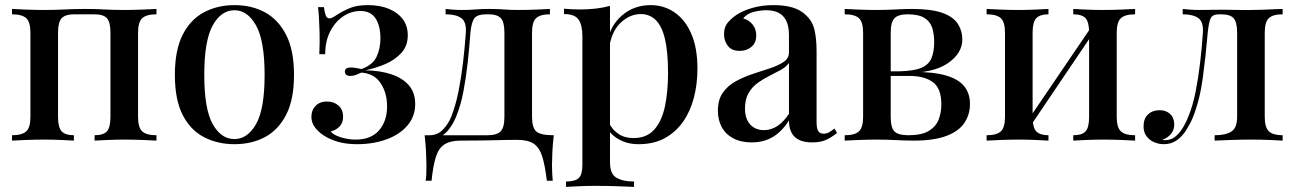

<svg xmlns="http://www.w3.org/2000/svg" viewBox="-20 -550 5066 751"><path d="M592 -515V-494Q553 -494 536.5 -479Q520 -464 520 -422V-93Q520 -51 536.5 -36Q553 -21 592 -21V0Q575 -1 539 -2.5Q503 -4 468 -4Q434 -4 400.5 -2.5Q367 -1 350 0V-21Q384 -21 398 -36Q412 -51 412 -93V-422Q412 -464 398 -479Q384 -494 350 -494H269Q236 -494 221.5 -479Q207 -464 207 -422V-93Q207 -51 221.5 -36Q236 -21 269 -21V0Q253 -1 220.5 -2.5Q188 -4 153 -4Q119 -4 82 -2.5Q45 -1 27 0V-21Q66 -21 82.5 -36Q99 -51 99 -93V-422Q99 -464 82.5 -479Q66 -494 27 -494V-515Q45 -514 81 -512.5Q117 -511 151 -511Q196 -511 233.5 -513Q271 -515 313 -515Q356 -515 388.5 -513Q421 -511 466 -511Q501 -511 537.5 -512.5Q574 -514 592 -515Z M897 -530Q964 -530 1016 -502Q1068 -474 1099 -414Q1130 -354 1130 -257Q1130 -160 1099 -100.5Q1068 -41 1016 -13.5Q964 14 897 14Q831 14 778 -13.5Q725 -41 694.5 -100.5Q664 -160 664 -257Q664 -354 694.5 -414Q725 -474 778 -502Q831 -530 897 -530ZM897 -510Q845 -510 812 -450.5Q779 -391 779 -257Q779 -123 812 -64.5Q845 -6 897 -6Q948 -6 981.5 -64.5Q1015 -123 1015 -257Q1015 -391 981.5 -450.5Q948 -510 897 -510Z M1419 -530Q1466 -530 1501 -515.5Q1536 -501 1555.5 -475Q1575 -449 1575 -412Q1575 -370 1549.5 -342.5Q1524 -315 1486 -299Q1448 -283 1409 -275Q1468 -274 1512 -259Q1556 -244 1580 -215.5Q1604 -187 1604 -143Q1604 -95 1574 -59.5Q1544 -24 1492 -5Q1440 14 1377 14Q1334 14 1301.5 4.5Q1269 -5 1245 -21Q1224 -35 1211 -53Q1198 -71 1198 -93Q1198 -119 1214.5 -136Q1231 -153 1259 -153Q1285 -153 1303.5 -137.5Q1322 -122 1322 -93Q1322 -70 1308.5 -55.5Q1295 -41 1274 -36Q1282 -23 1311.5 -13.5Q1341 -4 1371 -4Q1431 -4 1462.5 -40Q1494 -76 1494 -134Q1494 -187 1468.5 -225Q1443 -263 1393 -266Q1383 -261 1372.5 -257Q1362 -253 1351 -253Q1329 -253 1329 -270Q1329 -286 1352 -286Q1362 -286 1373 -284Q1384 -282 1394 -280Q1438 -296 1453 -328Q1468 -360 1468 -400Q1468 -449 1449 -478Q1430 -507 1390 -507Q1353 -507 1321.5 -485.5Q1290 -464 1271 -426Q1252 -388 1252 -338H1229Q1231 -388 1230 -423Q1229 -458 1227.5 -482.5Q1226 -507 1224 -522H1247Q1250 -500 1254.5 -489Q1259 -478 1269 -478Q1275 -478 1283.5 -483Q1292 -488 1303 -495Q1323 -508 1350 -519Q1377 -530 1419 -530Z M2131 -515V-494Q2093 -494 2077 -479Q2061 -464 2061 -422V-93Q2061 -51 2077.5 -36Q2094 -21 2146 -21Q2142 14 2140.5 46Q2139 78 2139 95Q2139 113 2140 129.5Q2141 146 2142 157H2119Q2112 98 2101 62.5Q2090 27 2067.5 12Q2045 -3 2003 -3Q1979 -3 1958.5 -2.5Q1938 -2 1914 -1.5Q1890 -1 1859 -0.5Q1828 0 1784 0Q1742 0 1719 14.5Q1696 29 1685 63.5Q1674 98 1668 157H1645Q1647 146 1647.5 129.5Q1648 113 1648 95Q1648 78 1646.5 46Q1645 14 1641 -21H1887Q1923 -21 1938 -36Q1953 -51 1953 -93V-422Q1953 -464 1939 -479Q1925 -494 1891 -494H1882Q1847 -494 1835.5 -478.5Q1824 -463 1820 -422Q1816 -366 1809.5 -306.5Q1803 -247 1792.5 -191.5Q1782 -136 1763 -91Q1750 -60 1729.5 -36.5Q1709 -13 1676 -8L1660 -21Q1692 -21 1713.5 -44Q1735 -67 1746 -96Q1763 -140 1773.5 -193Q1784 -246 1791 -304.5Q1798 -363 1802 -422Q1805 -464 1784.5 -479Q1764 -494 1723 -494V-515Q1731 -514 1748.5 -512.5Q1766 -511 1790 -511Q1814 -511 1839 -513Q1864 -515 1894 -515Q1926 -515 1951 -513Q1976 -511 2009 -511Q2043 -511 2078 -512.5Q2113 -514 2131 -515Z M2366 -527V86Q2366 130 2391 145Q2416 160 2460 160V181Q2437 180 2396 178.5Q2355 177 2308 177Q2275 177 2243 178.5Q2211 180 2194 181V160Q2229 160 2243.5 146.5Q2258 133 2258 96V-407Q2258 -452 2243 -473.5Q2228 -495 2186 -495V-516Q2218 -513 2248 -513Q2281 -513 2311 -516.5Q2341 -520 2366 -527ZM2525 -530Q2577 -530 2618.5 -501.5Q2660 -473 2684 -418Q2708 -363 2708 -281Q2708 -221 2694 -167.5Q2680 -114 2651.5 -73.5Q2623 -33 2580 -9.5Q2537 14 2478 14Q2434 14 2400.5 -5Q2367 -24 2353 -53L2363 -67Q2376 -42 2399.5 -26Q2423 -10 2458 -10Q2510 -10 2539.5 -43.5Q2569 -77 2581 -134.5Q2593 -192 2593 -265Q2593 -347 2581 -397.5Q2569 -448 2545 -471.5Q2521 -495 2487 -495Q2442 -495 2405.5 -459Q2369 -423 2361 -351L2351 -372Q2364 -447 2411.5 -488.5Q2459 -530 2525 -530Z M2920 7Q2878 7 2848 -9Q2818 -25 2803 -53Q2788 -81 2788 -117Q2788 -161 2808 -188.5Q2828 -216 2859.5 -233Q2891 -250 2926.5 -261.5Q2962 -273 2993.5 -283.5Q3025 -294 3045.5 -308Q3066 -322 3066 -345V-413Q3066 -449 3054.5 -470.5Q3043 -492 3023.5 -501Q3004 -510 2977 -510Q2954 -510 2928 -503.5Q2902 -497 2887 -478Q2909 -472 2923.5 -454.5Q2938 -437 2938 -411Q2938 -383 2919.5 -367Q2901 -351 2873 -351Q2842 -351 2827 -370.5Q2812 -390 2812 -416Q2812 -443 2825.5 -460Q2839 -477 2861 -492Q2885 -508 2922.5 -519Q2960 -530 3006 -530Q3049 -530 3080.5 -520.5Q3112 -511 3133 -490Q3158 -467 3166 -432.5Q3174 -398 3174 -349V-73Q3174 -48 3180.5 -37.5Q3187 -27 3202 -27Q3212 -27 3221.5 -32Q3231 -37 3244 -47L3254 -30Q3233 -13 3211.5 -3Q3190 7 3157 7Q3125 7 3105 -3Q3085 -13 3075.5 -32Q3066 -51 3066 -79Q3040 -37 3004 -15Q2968 7 2920 7ZM2968 -41Q2996 -41 3020.5 -57Q3045 -73 3066 -105V-304Q3055 -288 3034 -276.5Q3013 -265 2989 -253Q2965 -241 2943.5 -225.5Q2922 -210 2908 -186Q2894 -162 2894 -125Q2894 -86 2914 -63.5Q2934 -41 2968 -41Z M3547 -515Q3622 -515 3665 -500Q3708 -485 3726 -457.5Q3744 -430 3744 -395Q3744 -342 3688 -303Q3632 -264 3517 -264Q3517 -264 3512 -265.5Q3507 -267 3501.5 -269Q3496 -271 3496 -271Q3553 -272 3583 -284.5Q3613 -297 3623.5 -322.5Q3634 -348 3634 -386Q3634 -416 3626.5 -440.5Q3619 -465 3596.5 -479.5Q3574 -494 3530 -494Q3494 -494 3479 -479Q3464 -464 3464 -422V-93Q3464 -50 3479 -35.5Q3494 -21 3533 -21Q3585 -21 3613 -38Q3641 -55 3651.5 -82.5Q3662 -110 3662 -142Q3662 -205 3628.5 -229Q3595 -253 3538 -253H3398Q3398 -253 3398 -262Q3398 -271 3398 -271H3539L3550 -269Q3632 -269 3681 -254.5Q3730 -240 3752 -212Q3774 -184 3774 -143Q3774 -103 3753 -70.5Q3732 -38 3683.5 -19Q3635 0 3554 0Q3523 0 3486 -2Q3449 -4 3409 -4Q3376 -4 3339 -2.5Q3302 -1 3284 0V-21Q3323 -21 3339.5 -36Q3356 -51 3356 -93V-422Q3356 -464 3339.5 -479Q3323 -494 3284 -494V-515Q3302 -514 3338 -512.5Q3374 -511 3407 -511Q3446 -511 3482.5 -513Q3519 -515 3547 -515Z M4420 -515V-494Q4381 -494 4364.5 -479Q4348 -464 4348 -422V-93Q4348 -51 4364.5 -36Q4381 -21 4420 -21V0Q4403 -1 4367 -2.5Q4331 -4 4296 -4Q4262 -4 4228.5 -2.5Q4195 -1 4178 0V-21Q4212 -21 4226 -36Q4240 -51 4240 -93V-422Q4240 -464 4226 -479Q4212 -494 4178 -494V-515Q4195 -514 4227.5 -512.5Q4260 -511 4294 -511Q4329 -511 4365.5 -512.5Q4402 -514 4420 -515ZM4081 -515V-494Q4048 -494 4033.5 -479Q4019 -464 4019 -422V-93Q4019 -51 4033.5 -36Q4048 -21 4081 -21V0Q4065 -1 4032.5 -2.5Q4000 -4 3965 -4Q3931 -4 3894 -2.5Q3857 -1 3839 0V-21Q3878 -21 3894.5 -36Q3911 -51 3911 -93V-422Q3911 -464 3894.5 -479Q3878 -494 3839 -494V-515Q3857 -514 3893 -512.5Q3929 -511 3963 -511Q3998 -511 4031.5 -512.5Q4065 -514 4081 -515ZM4251 -448 4267 -437 4005 -49 3988 -61Z M4997 -515V-494Q4959 -494 4943 -479Q4927 -464 4927 -422V-93Q4927 -51 4943.5 -36Q4960 -21 4997 -21V0Q4980 -1 4946.5 -2.5Q4913 -4 4873 -4Q4834 -4 4793.5 -2.5Q4753 -1 4731 0V-21Q4774 -21 4796.5 -35.5Q4819 -50 4819 -93V-422Q4819 -464 4805 -479Q4791 -494 4757 -494H4748Q4723 -494 4715.5 -478.5Q4708 -463 4704 -422Q4696 -329 4684.5 -244Q4673 -159 4646 -91Q4635 -65 4619.5 -40.5Q4604 -16 4582.5 -1Q4561 14 4532 14Q4513 14 4495 6.5Q4477 -1 4465 -16.5Q4453 -32 4453 -56Q4453 -86 4470.5 -102.5Q4488 -119 4516 -119Q4541 -119 4557 -104Q4573 -89 4573 -63Q4573 -42 4561 -27Q4549 -12 4527 -3Q4529 -2 4532.5 -2Q4536 -2 4538 -2Q4562 -2 4579.5 -17.5Q4597 -33 4609.5 -55Q4622 -77 4629 -96Q4646 -138 4656.5 -191Q4667 -244 4674 -303Q4681 -362 4685 -422Q4688 -464 4667.5 -479Q4647 -494 4606 -494V-515Q4614 -514 4631.5 -512.5Q4649 -511 4673 -511Q4693 -511 4714 -511.5Q4735 -512 4760 -512Q4782 -512 4799.5 -511.5Q4817 -511 4835.5 -511Q4854 -511 4876 -511Q4898 -511 4921.5 -512Q4945 -513 4965.5 -514Q4986 -515 4997 -515Z"/></svg>

Font: Playfair Display Medium
Style: Regular
Weight: 500
Designer: Claus Eggers Sørensen
Foundry: Claus Eggers Sørensen
Version: Version 1.203